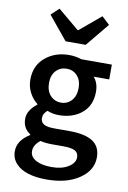

<svg xmlns="http://www.w3.org/2000/svg" viewBox="-103 -814 727 1092"><g transform="rotate(10 260.0 -268.0)"><path d="M244.1 216.8Q184.6 216.8 139.2 203.1Q93.8 189.5 66.9 160.2Q40 130.9 40 88.9Q40 27.3 109.9 -16.1V-20Q65.9 -48.3 65.9 -102.1Q65.9 -128.9 81.3 -152.6Q96.7 -176.3 120.1 -192.9V-196.8Q92.8 -217.3 74.5 -251.7Q56.2 -286.1 56.2 -327.1Q56.2 -408.2 112.5 -455.6Q168.9 -502.9 250 -502.9Q287.6 -502.9 321.8 -491.2H498V-405.8H408.2Q436 -373 436 -323.2Q436 -244.1 383.5 -200Q331.1 -155.8 250 -155.8Q215.8 -155.8 183.1 -168.9Q170.9 -158.2 165 -147.9Q159.2 -137.7 159.2 -122.1Q159.2 -100.1 177.5 -88.6Q195.8 -77.1 238.8 -77.1H326.2Q416.5 -77.1 461.2 -47.9Q505.9 -18.6 505.9 43.9Q505.9 118.2 433.8 167.5Q361.8 216.8 244.1 216.8ZM250 -228Q286.6 -228 310.8 -254.6Q335 -281.2 335 -327.1Q335 -371.6 311 -397.7Q287.1 -423.8 250 -423.8Q212.9 -423.8 188.5 -397.9Q164.1 -372.1 164.1 -327.1Q164.1 -281.2 188.5 -254.6Q212.9 -228 250 -228ZM262.2 142.1Q320.3 142.1 357.7 118.7Q395 95.2 395 63Q395 35.6 373.8 24.9Q352.5 14.2 308.1 14.2H241.2Q202.1 14.2 173.8 6.8Q136.2 36.1 136.2 71.8Q136.2 104.5 169.9 123.3Q203.6 142.1 262.2 142.1ZM215.8 -576.2 105 -710.9 149.9 -752.9 272 -650.9H275.9L397.9 -752.9L442.9 -710.9L332 -576.2Z"/></g></svg>

Font: Toshiba Sans Medium
Style: Regular
Weight: 500
Designer: Paul D. Hunt
Foundry: Toshiba Corporation
Version: Version 2.020;PS 2.0;hotconv 1.0.86;makeotf.lib2.5.63406